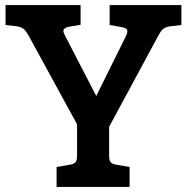

<svg xmlns="http://www.w3.org/2000/svg" viewBox="-20 -740 740 760"><path d="M604 -594C620 -623 625 -631 654 -636L698 -641V-720H414V-641L449 -635C473 -631 484 -628 484 -616C484 -611 482 -603 477 -594L361 -360L240 -594C235 -604 231 -611 231 -617C231 -629 244 -633 264 -636L299 -642V-720H2V-641L46 -636C70 -633 80 -623 96 -594L285 -248V-126C285 -101 281 -92 256 -88L204 -79V0H493V-79L441 -88C416 -92 412 -101 412 -126V-238Z"/></svg>

Font: Enriqueta
Style: Bold
Weight: 700
Designer: Viviana Monsalve, Gustavo Ibarra
Foundry: Viviana Monsalve, Gustavo Ibarra
Version: Version 1.002